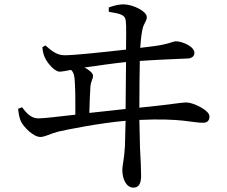

<svg xmlns="http://www.w3.org/2000/svg" viewBox="-20 -800 1040 879"><path d="M63 -302C65 -282 68 -261 76 -244C88 -219 132 -173 165 -173C186 -173 210 -188 245 -197C292 -208 439 -237 555 -247L552 -132C549 -71 540 -44 540 -23C540 20 558 59 591 59C615 59 626 41 626 5C626 -21 624 -72 621 -122L618 -251C812 -260 865 -237 910 -238C926 -238 939 -245 939 -267C939 -296 863 -331 834 -331C808 -331 769 -322 618 -307C618 -388 619 -469 620 -521C702 -527 797 -530 835 -532C856 -532 870 -541 870 -558C870 -588 813 -611 785 -611C772 -611 752 -597 679 -588L622 -581C624 -609 626 -635 632 -665C638 -695 652 -701 652 -722C652 -748 592 -778 549 -780C528 -781 503 -775 478 -766V-746C530 -737 553 -734 556 -703C559 -676 557 -629 557 -573C453 -561 318 -547 276 -547C241 -547 216 -567 188 -592L174 -584C175 -565 180 -548 186 -535C199 -508 231 -472 253 -472C264 -472 284 -476 305 -480C317 -470 322 -453 323 -415C325 -389 325 -322 325 -275C247 -266 179 -258 155 -258C121 -258 99 -285 81 -309ZM557 -516 555 -301 389 -283C390 -331 392 -373 394 -404C396 -428 406 -439 406 -453C406 -466 386 -481 367 -491C423 -499 499 -510 557 -516Z"/></svg>

Font: Noto Serif TC Medium
Style: Regular
Weight: 500
Designer: Ryoko NISHIZUKA 西塚涼子 (kana & ideographs); Frank Grießhammer (Latin, Greek & Cyrillic); Wenlong ZHANG 张文龙 (bopomofo); San
Foundry: Adobe
Version: Version 2.001;hotconv 1.1.0;makeotfexe 2.6.0